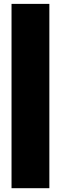

<svg xmlns="http://www.w3.org/2000/svg" viewBox="-20 -842 317 999"><path d="M40 -821.8H236.8V137.2H40Z"/></svg>

Font: Poppins ExtraBold
Style: Regular
Weight: 800
Designer: Ninad Kale (Devanagari), Jonny Pinhorn (Latin)
Foundry: Indian Type Foundry
Version: Version 3.200;PS 1.000;hotconv 16.6.54;makeotf.lib2.5.65590